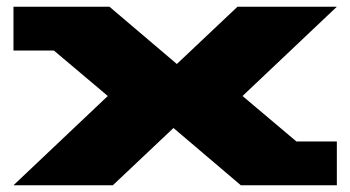

<svg xmlns="http://www.w3.org/2000/svg" viewBox="-20 -550 1040 570"><path d="M20 0 300 -265 140 -400H20V-530H305L505 -360L685 -530H980L700 -265L860 -130H980V0H695L495 -170L315 0Z"/></svg>

Font: Stalinist One
Style: Regular
Weight: 400
Designer: Jovanny Lemonad
Foundry: Alexey Maslov, Jovanny Lemonad
Version: Version 3.004